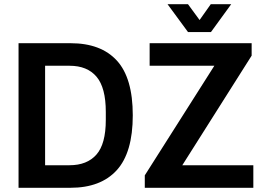

<svg xmlns="http://www.w3.org/2000/svg" viewBox="-20 -891 1253 911"><path d="M775 -871H872L927 -796L980 -871H1077L981 -739H872ZM68 0V-686H315Q459 -686 534.5 -603.5Q610 -521 610 -344Q610 -167 534 -83.5Q458 0 314 0ZM667 0V-59L997 -579H690V-686H1174V-627L845 -107H1182V0ZM194 -107H310Q393 -107 437.5 -157.5Q482 -208 482 -322V-360Q482 -475 438 -527Q394 -579 310 -579H194Z"/></svg>

Font: Archivo SemiCondensed SemiBold
Style: Regular
Weight: 600
Width: 4
Designer: Hector Gatti
Foundry: Omnibus-Type
Version: Version 2.001; ttfautohint (v1.8.3)